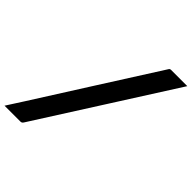

<svg xmlns="http://www.w3.org/2000/svg" viewBox="-273 -900 1181 1181"><g transform="rotate(45 317.0 -310.0)"><path d="M672 -750Q533 -533 395.5 -315.5Q258 -98 119 119Q112 130 101 130H-38Q-21 103 -3 75.5Q15 48 32 21Q153 -170 274.5 -361.5Q396 -553 517 -743Q521 -750 531 -750Z"/></g></svg>

Font: Recursive Mn Lnr St
Style: Bold Italic
Weight: 700
Italic angle: -15°
Monospace: yes
Version: Version 1.079;hotconv 1.0.112;makeotfexe 2.5.65598; ttfautoh